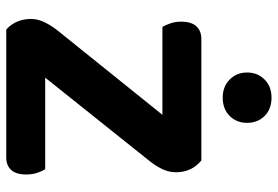

<svg xmlns="http://www.w3.org/2000/svg" viewBox="-154 -714 868 599"><g transform="rotate(90 279.5 -414.0)"><path d="M76 -161.8 435.4 -608.7H480.2Q516.9 -578.5 516.9 -529.5Q516.9 -507.7 507.2 -487.1Q497.4 -466.5 481.7 -446.9L124.7 0H71.8Q57.4 -12 48 -31.9Q38.6 -51.9 38.6 -77.1Q38.6 -98.9 49.5 -120.7Q60.3 -142.5 76 -161.8ZM92.1 0 158.3 -121.5H507.5Q513.7 -111.6 518.8 -96.3Q523.9 -81.1 523.9 -62.3Q523.9 -30.7 509.7 -15.3Q495.6 0 470.9 0ZM451.9 -608.7 399.5 -487.2H63.4Q57.6 -497.1 52.3 -512.2Q47.1 -527.2 47.1 -545.7Q47.1 -577.6 61.6 -593.2Q76.1 -608.7 101.1 -608.7ZM362.8 -751.3Q362.8 -718.7 341.2 -697Q319.6 -675.3 284.1 -675.3Q249.6 -675.3 227.7 -697Q205.7 -718.7 205.7 -751.3Q205.7 -784.2 227.6 -805.9Q249.5 -827.6 283.9 -827.6Q319.9 -827.6 341.4 -805.9Q362.8 -784.2 362.8 -751.3Z"/></g></svg>

Font: Baloo Bhaina 2
Style: Regular
Weight: 400
Designer: Yesha Goshar, Manish Minz, Shuchita Grover and Ek Type
Foundry: Ek Type
Version: Version 1.700